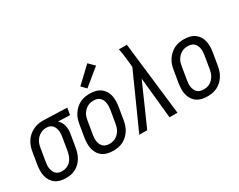

<svg xmlns="http://www.w3.org/2000/svg" viewBox="-94 -1218 2088 1677"><g transform="rotate(-30 950.0 -380.0)"><path d="M190 8Q161 8 134 2Q107 -4 85.5 -19Q64 -34 49.5 -56.5Q35 -79 28.5 -105Q22 -131 22.5 -159.5Q23 -188 27 -216L48 -342Q52 -366 60.5 -390Q69 -414 82.5 -435.5Q96 -457 115.5 -474.5Q135 -492 158 -504Q181 -516 205.5 -522Q230 -528 254 -528H269L504 -520L492 -451L373 -455Q388 -442 398 -424.5Q408 -407 412.5 -387Q417 -367 417 -346Q417 -325 413 -304L392 -178Q388 -154 380 -130Q372 -106 359 -84Q346 -62 327.5 -44Q309 -26 286 -13.5Q263 -1 238.5 3.5Q214 8 190 8ZM191 -61Q215 -61 238 -71Q261 -81 277.5 -100Q294 -119 303 -142.5Q312 -166 316 -189L337 -315Q340 -331 341 -347Q342 -363 340 -378.5Q338 -394 333 -408Q328 -422 318.5 -433.5Q309 -445 295.5 -451.5Q282 -458 266 -459H250Q226 -459 203 -448Q180 -437 163 -418.5Q146 -400 137 -377Q128 -354 125 -331L104 -205Q101 -188 100 -171Q99 -154 102 -137.5Q105 -121 111.5 -106.5Q118 -92 129.5 -81Q141 -70 157.5 -65.5Q174 -61 191 -61Z M666 8Q637 8 610 2Q583 -4 561 -19Q539 -34 524.5 -56.5Q510 -79 503.5 -105Q497 -131 497.5 -159.5Q498 -188 502 -216L523 -342Q527 -366 535 -390.5Q543 -415 557.5 -437Q572 -459 592 -477.5Q612 -496 635 -507.5Q658 -519 683 -523.5Q708 -528 732 -528Q761 -528 788 -522Q815 -516 837 -501Q859 -486 874 -463.5Q889 -441 895 -415Q901 -389 901 -360.5Q901 -332 896 -304L875 -178Q871 -154 863 -129.5Q855 -105 841 -83Q827 -61 807 -42.5Q787 -24 764 -12.5Q741 -1 715.5 3.5Q690 8 666 8ZM667 -61Q683 -61 699.5 -64.5Q716 -68 731 -77Q746 -86 758 -99Q770 -112 778.5 -126.5Q787 -141 791.5 -157Q796 -173 799 -189L820 -315Q823 -332 823.5 -349.5Q824 -367 821.5 -383Q819 -399 812 -414Q805 -429 793 -439.5Q781 -450 765 -454.5Q749 -459 732 -459Q716 -459 699.5 -455.5Q683 -452 668 -443Q653 -434 640.5 -421Q628 -408 619.5 -393.5Q611 -379 606.5 -363Q602 -347 600 -331L579 -205Q576 -188 575 -170.5Q574 -153 577 -137Q580 -121 587 -106Q594 -91 605.5 -80.5Q617 -70 633.5 -65.5Q650 -61 667 -61ZM740 -577 695 -623 849 -768 905 -712Z M930 0 1174 -544 1165 -629Q1162 -655 1158.5 -682Q1155 -709 1149 -735H1229L1315 0H1235L1193 -414L1010 0Z M1616 8Q1587 8 1560 2Q1533 -4 1511 -19Q1489 -34 1474.5 -56.5Q1460 -79 1453.5 -105Q1447 -131 1447.5 -159.5Q1448 -188 1452 -216L1473 -342Q1477 -366 1485 -390.5Q1493 -415 1507.5 -437Q1522 -459 1542 -477.5Q1562 -496 1585 -507.5Q1608 -519 1633 -523.5Q1658 -528 1682 -528Q1711 -528 1738 -522Q1765 -516 1787 -501Q1809 -486 1824 -463.5Q1839 -441 1845 -415Q1851 -389 1851 -360.5Q1851 -332 1846 -304L1825 -178Q1821 -154 1813 -129.5Q1805 -105 1791 -83Q1777 -61 1757 -42.5Q1737 -24 1714 -12.5Q1691 -1 1665.5 3.5Q1640 8 1616 8ZM1617 -61Q1633 -61 1649.5 -64.5Q1666 -68 1681 -77Q1696 -86 1708 -99Q1720 -112 1728.5 -126.5Q1737 -141 1741.5 -157Q1746 -173 1749 -189L1770 -315Q1773 -332 1773.5 -349.5Q1774 -367 1771.5 -383Q1769 -399 1762 -414Q1755 -429 1743 -439.5Q1731 -450 1715 -454.5Q1699 -459 1682 -459Q1666 -459 1649.5 -455.5Q1633 -452 1618 -443Q1603 -434 1590.5 -421Q1578 -408 1569.5 -393.5Q1561 -379 1556.5 -363Q1552 -347 1550 -331L1529 -205Q1526 -188 1525 -170.5Q1524 -153 1527 -137Q1530 -121 1537 -106Q1544 -91 1555.5 -80.5Q1567 -70 1583.5 -65.5Q1600 -61 1617 -61Z"/></g></svg>

Font: Iosevka QP
Style: Italic
Weight: 400
Italic angle: -9°
Designer: Belleve Invis
Foundry: Belleve Invis
Version: Version 20.0.0; ttfautohint (v1.8.4)